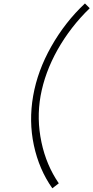

<svg xmlns="http://www.w3.org/2000/svg" viewBox="-20 -886 528 1086"><path d="M460.5 -866.5 487.5 -839.5Q379 -734.5 305.5 -604.5Q233.5 -476 209.5 -343.5Q198 -278 199.2 -213Q200.5 -148 214.5 -81.5Q228.5 -15.5 253 42.2Q277.5 100 312.5 151L276 179Q201 73 171.5 -64.5Q142.5 -200.5 167.5 -343.5Q180 -415 205.5 -484.5Q231 -554 270 -623Q348.5 -761.5 460.5 -866.5Z"/></svg>

Font: Russisch Sans ExtraLight
Style: Italic
Weight: 200
Width: 4
Italic angle: -10°
Designer: Michael Sharanda (font) & Cristiano Sobral (main changes)
Foundry: Michael Sharanda
Version: Version 2.00;September 8, 2020;FontCreator 13.0.0.2681 64-bi